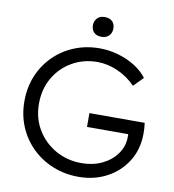

<svg xmlns="http://www.w3.org/2000/svg" viewBox="-95 -962 953 1054"><g transform="rotate(10 382.0 -434.5)"><path d="M413 10Q336 10 269.5 -17Q203 -44 153.5 -92.5Q104 -141 76.5 -206Q49 -271 49 -348Q49 -425 76 -490Q103 -555 152 -603.5Q201 -652 266 -678.5Q331 -705 407 -705Q460 -705 511.5 -690Q563 -675 605 -648.5Q647 -622 673 -587L621 -534Q579 -578 522 -603.5Q465 -629 408 -629Q330 -629 266.5 -592.5Q203 -556 166.5 -492.5Q130 -429 130 -348Q130 -268 168 -204.5Q206 -141 271 -104Q336 -67 416 -67Q480 -67 531 -91.5Q582 -116 612 -158.5Q642 -201 642 -253V-268H412V-345H720Q722 -333 723 -316.5Q724 -300 724 -286Q724 -199 682.5 -132Q641 -65 570.5 -27.5Q500 10 413 10ZM404 -769Q376 -769 361.5 -784Q347 -799 347 -824Q347 -846 361.5 -862.5Q376 -879 404 -879Q432 -879 446.5 -864Q461 -849 461 -824Q461 -802 446.5 -785.5Q432 -769 404 -769Z"/></g></svg>

Font: Lexend Light
Style: Regular
Weight: 300
Designer: Bonnie Shaver-Troup, Thomas Jockin
Foundry: Lexend
Version: Version 1.007; ttfautohint (v1.8.3)